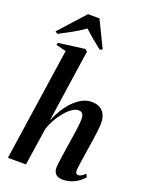

<svg xmlns="http://www.w3.org/2000/svg" viewBox="-187 -1118 923 1218"><g transform="rotate(20 274.0 -509.0)"><path d="M390.5 11.5Q376.5 11.5 363 5.8Q349.5 0 341 -13Q332.5 -26 332.5 -47.5Q332.5 -57 334.8 -76.2Q337 -95.5 340.8 -120.8Q344.5 -146 348.5 -173Q352.5 -200 356.5 -224.5Q360.5 -250.5 364.2 -274.8Q368 -299 370.8 -320.2Q373.5 -341.5 375.2 -358.5Q377 -375.5 377 -386Q377 -403 373.8 -414.2Q370.5 -425.5 362.2 -431.2Q354 -437 339.5 -437Q320.5 -437 297.8 -421.2Q275 -405.5 252.8 -379.2Q230.5 -353 212 -320.8Q193.5 -288.5 182.5 -255L144 0H22L134.5 -761.5L67 -778.5L69.5 -793.5L247.5 -817L263 -804.5L191 -314Q206 -351 227.5 -386.8Q249 -422.5 276.2 -451.5Q303.5 -480.5 335.2 -498Q367 -515.5 402 -515.5Q436.5 -515.5 458.8 -501.8Q481 -488 491.8 -464.5Q502.5 -441 502.5 -411Q502.5 -387.5 499.5 -359.8Q496.5 -332 491.8 -301Q487 -270 482 -238Q478.5 -216 475 -192.5Q471.5 -169 468.2 -146.8Q465 -124.5 462.5 -106.5Q460 -88.5 459 -77.5Q459 -61 464.2 -55Q469.5 -49 477.5 -49Q486.5 -49 498.5 -55Q510.5 -61 524 -75.5L534.5 -55.5Q523 -40.5 503 -25.2Q483 -10 455.2 0.8Q427.5 11.5 390.5 11.5ZM31.5 -857 188 -1030H265.5L352 -851.5L334 -844Q303 -868 272.8 -893.2Q242.5 -918.5 216 -944Q180 -917.5 136.5 -893.5Q93 -869.5 48 -846Z"/></g></svg>

Font: Merriweather 144pt SemiBold
Style: Italic
Weight: 600
Italic angle: -7.8°
Version: Version 2.101